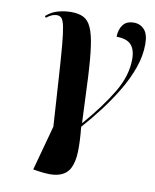

<svg xmlns="http://www.w3.org/2000/svg" viewBox="-85 -610 723 897"><g transform="rotate(10 276.0 -162.0)"><path d="M152 215 133 212 191 -1Q182 -142 176 -235.5Q170 -329 165 -385.5Q160 -442 154 -470.5Q148 -499 139.5 -508Q131 -517 117 -517Q107 -517 95 -512.5Q83 -508 68 -496L62 -503Q89 -527 120.5 -535Q152 -543 180 -543Q216 -543 239 -531.5Q262 -520 276 -489.5Q290 -459 298 -403Q306 -347 310.5 -259Q315 -171 320 -42H322Q403 -136 451 -216.5Q499 -297 499 -375Q499 -421 478 -443.5Q457 -466 409 -466Q409 -499 425.5 -522Q442 -545 478 -545Q508 -545 527.5 -523.5Q547 -502 547 -455Q547 -400 527 -343Q507 -286 473.5 -230Q440 -174 400 -121.5Q360 -69 319 -23Q326 44 324.5 94Q323 144 307 174.5Q291 205 254 215.5Q217 226 152 215Z"/></g></svg>

Font: Noto Serif Display SemiCondensed
Style: Bold Italic
Weight: 700
Width: 4
Italic angle: -12°
Designer: Monotype Design Team
Foundry: Monotype Imaging Inc.
Version: Version 2.009